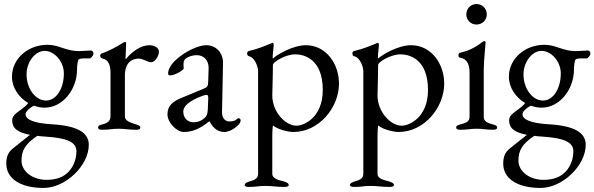

<svg xmlns="http://www.w3.org/2000/svg" viewBox="-20 -637 2932 947"><path d="M428 -388C418 -388 389 -385 373 -385C353 -385 338 -386 306 -395C278 -403 252 -416 213 -416C122 -416 39 -351 39 -258C39 -205 73 -156 119 -129C111 -117 102 -110 63 -81C47 -68 40 -57 40 -44C40 -6 64 16 128 28C96 54 63 79 44 95C21 113 11 135 11 170C11 244 81 290 195 290C303 290 418 180 418 77C418 16 359 -17 236 -24C151 -29 106 -46 106 -74C106 -86 124 -104 148 -116C165 -109 183 -106 201 -106C287 -106 360 -193 360 -295C360 -313 363 -332 366 -341C368 -346 378 -349 396 -349H423C425 -349 428 -351 431 -354C437 -360 441 -368 441 -373C441 -382 435 -388 428 -388ZM207 -141C155 -141 111 -200 111 -270C111 -331 153 -386 200 -386C249 -386 295 -333 295 -275C295 -199 257 -141 207 -141ZM357 109C357 155 337 198 304 223C280 241 249 250 209 250C140 250 86 208 86 155C86 104 106 72 164 33C177 35 191 36 207 37C313 44 357 65 357 109Z M484 3C524 3 530 -2 565 -2C600 -2 612 3 652 3C666 3 672 0 672 -8C672 -17 663 -20 649 -24C616 -34 596 -44 596 -62V-264C596 -331 633 -348 665 -348C675 -348 686 -343 697 -339C707 -334 717 -330 725 -330C745 -330 764 -362 764 -382C764 -400 744 -414 716 -414C677 -414 633 -385 601 -346C600 -346 599 -347 599 -348C601 -380 602 -416 602 -423C602 -427 600 -430 597 -430C594 -430 590 -428 582 -423C561 -410 518 -385 483 -374C479 -373 474 -368 474 -362C474 -356 479 -350 484 -349C517 -342 525 -313 525 -277V-62C525 -43 512 -30 487 -24C472 -20 464 -18 464 -8C464 0 470 3 484 3Z M886 14C929 14 967 -2 1011 -38H1014C1032 -3 1056 14 1087 14C1108 14 1135 0 1156 -21C1162 -27 1167 -37 1167 -43C1167 -49 1162 -54 1156 -54C1154 -54 1152 -53 1148 -49C1139 -41 1128 -38 1111 -38C1089 -38 1074 -57 1075 -85L1080 -325C1081 -376 1046 -414 998 -414C958 -414 894 -384 849 -343C824 -321 809 -295 809 -274C809 -269 813 -265 820 -265C840 -265 886 -290 886 -300L885 -318C885 -330 887 -341 895 -347C908 -358 930 -365 950 -365C988 -365 1010 -336 1009 -301L1007 -237C1006 -210 1005 -208 979 -197L877 -155C828 -135 806 -114 806 -72C806 -35 850 14 886 14ZM933 -34C909 -34 884 -52 884 -87C884 -110 907 -138 978 -164C989 -168 995 -169 998 -169C1006 -169 1008 -163 1007 -148L1005 -99C1004 -74 999 -65 992 -58C977 -43 959 -34 933 -34Z M1208 285C1247 285 1253 280 1288 280C1323 280 1343 285 1382 285C1390 285 1404 284 1404 276C1404 266 1392 262 1381 258C1361 252 1323 247 1323 220V33C1323 27 1324 -18 1327 -18C1347 0 1399 14 1427 14C1553 14 1652 -106 1652 -225C1652 -319 1591 -414 1488 -414C1425 -414 1345 -367 1326 -348C1325 -349 1325 -353 1325 -357C1325 -373 1330 -405 1330 -417C1330 -421 1327 -426 1324 -426C1323 -426 1323 -425 1322 -425C1290 -412 1257 -397 1206 -385C1202 -384 1199 -379 1199 -373C1199 -367 1202 -361 1207 -360C1240 -353 1253 -302 1253 -287V220C1253 247 1230 252 1210 258C1199 262 1187 266 1187 276C1187 284 1201 285 1208 285ZM1442 -17C1388 -17 1323 -85 1323 -166C1323 -190 1326 -259 1326 -317C1326 -331 1388 -369 1436 -369C1479 -369 1572 -347 1572 -193C1572 -59 1481 -17 1442 -17Z M1727 285C1766 285 1772 280 1807 280C1842 280 1862 285 1901 285C1909 285 1923 284 1923 276C1923 266 1911 262 1900 258C1880 252 1842 247 1842 220V33C1842 27 1843 -18 1846 -18C1866 0 1918 14 1946 14C2072 14 2171 -106 2171 -225C2171 -319 2110 -414 2007 -414C1944 -414 1864 -367 1845 -348C1844 -349 1844 -353 1844 -357C1844 -373 1849 -405 1849 -417C1849 -421 1846 -426 1843 -426C1842 -426 1842 -425 1841 -425C1809 -412 1776 -397 1725 -385C1721 -384 1718 -379 1718 -373C1718 -367 1721 -361 1726 -360C1759 -353 1772 -302 1772 -287V220C1772 247 1749 252 1729 258C1718 262 1706 266 1706 276C1706 284 1720 285 1727 285ZM1961 -17C1907 -17 1842 -85 1842 -166C1842 -190 1845 -259 1845 -317C1845 -331 1907 -369 1955 -369C1998 -369 2091 -347 2091 -193C2091 -59 2000 -17 1961 -17Z M2330 -516C2359 -516 2381 -538 2381 -566C2381 -595 2359 -617 2330 -617C2302 -617 2280 -595 2280 -566C2280 -538 2302 -516 2330 -516ZM2250 3C2289 3 2296 -2 2331 -2C2366 -2 2374 3 2412 3C2425 3 2432 0 2432 -8C2432 -18 2420 -21 2409 -24C2382 -31 2366 -39 2366 -62V-294C2366 -339 2375 -413 2375 -429C2375 -432 2373 -434 2369 -434C2365 -434 2360 -431 2355 -427C2338 -413 2303 -389 2250 -377C2244 -376 2241 -372 2241 -365C2241 -357 2244 -353 2251 -352C2285 -347 2296 -315 2296 -279V-62C2296 -38 2281 -31 2253 -24C2242 -21 2230 -18 2230 -8C2230 0 2238 3 2250 3Z M2879 -388C2869 -388 2840 -385 2824 -385C2804 -385 2789 -386 2757 -395C2729 -403 2703 -416 2664 -416C2573 -416 2490 -351 2490 -258C2490 -205 2524 -156 2570 -129C2562 -117 2553 -110 2514 -81C2498 -68 2491 -57 2491 -44C2491 -6 2515 16 2579 28C2547 54 2514 79 2495 95C2472 113 2462 135 2462 170C2462 244 2532 290 2646 290C2754 290 2869 180 2869 77C2869 16 2810 -17 2687 -24C2602 -29 2557 -46 2557 -74C2557 -86 2575 -104 2599 -116C2616 -109 2634 -106 2652 -106C2738 -106 2811 -193 2811 -295C2811 -313 2814 -332 2817 -341C2819 -346 2829 -349 2847 -349H2874C2876 -349 2879 -351 2882 -354C2888 -360 2892 -368 2892 -373C2892 -382 2886 -388 2879 -388ZM2658 -141C2606 -141 2562 -200 2562 -270C2562 -331 2604 -386 2651 -386C2700 -386 2746 -333 2746 -275C2746 -199 2708 -141 2658 -141ZM2808 109C2808 155 2788 198 2755 223C2731 241 2700 250 2660 250C2591 250 2537 208 2537 155C2537 104 2557 72 2615 33C2628 35 2642 36 2658 37C2764 44 2808 65 2808 109Z"/></svg>

Font: Garamond-Math
Style: Regular
Weight: 400
Version: Version 2019-08-16